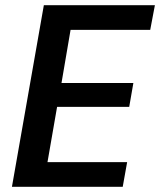

<svg xmlns="http://www.w3.org/2000/svg" viewBox="-20 -720 617 740"><path d="M26 0 149 -700H577L559 -605H252L217 -400H494L478 -308H200L163 -95H470L453 0Z"/></svg>

Font: DM Sans 24pt SemiBold
Style: Italic
Weight: 600
Italic angle: -10°
Designer: Colophon Foundry, Jonny Pinhorn
Foundry: Colophon Foundry
Version: Version 4.004;gftools[0.9.30]